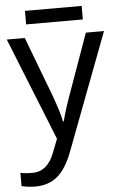

<svg xmlns="http://www.w3.org/2000/svg" viewBox="-61 -719 631 1001"><g transform="rotate(-5 255.0 -218.5)"><path d="M84 240.2Q47.4 240.2 11.2 231.9V162.1Q35.6 168 73.7 168Q152.8 168 189 73.2L216.8 2L1 -536.1H95.2L210.9 -231Q247.6 -131.3 255.9 -85H259.8Q273.4 -141.1 306.2 -231.9L415 -536.1H509.8L278.8 74.2Q245.1 163.1 198.7 201.7Q152.3 240.2 84 240.2ZM108.4 -676.8H405.3V-606H108.4Z"/></g></svg>

Font: NotoSans
Style: Regular
Weight: 400
Designer: Monotype Design team
Foundry: Monotype Imaging Inc.
Version: Version 1.04